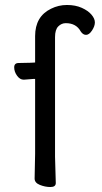

<svg xmlns="http://www.w3.org/2000/svg" viewBox="-20 -734 410 771"><path d="M119 -17 121 -116V-417H114L76 -414H75Q60 -414 48.5 -430Q37 -446 37 -463.5Q37 -481 55 -481L103 -482L121 -483V-589Q121 -668 185 -699Q215 -714 249 -714Q283 -714 308.5 -702.5Q334 -691 347.5 -675Q361 -659 361 -644Q361 -629 349.5 -611.5Q338 -594 325.5 -594Q313 -594 304 -608Q286 -641 244 -641Q227 -641 214 -628Q201 -615 201 -585V-479V-426V-105L204 1Q204 17 182.5 17Q161 17 140 8.5Q119 0 119 -17Z"/></svg>

Font: LXGW WenKai Medium
Style: Regular
Weight: 500
Designer: LXGW / Fontworks Inc.
Foundry: LXGW / Fontworks Inc.
Version: Version 1.501; October 10, 2024